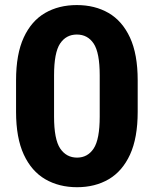

<svg xmlns="http://www.w3.org/2000/svg" viewBox="-20 -741 617 770"><path d="M532.2 -418.9V-292.5Q532.2 -188 501.5 -121.1Q470.7 -54.2 416 -22.2Q361.3 9.8 289.1 9.8Q216.8 9.8 161.6 -22.2Q106.4 -54.2 75.4 -121.1Q44.4 -188 44.4 -292.5V-418.9Q44.4 -523.9 75.2 -590.6Q106 -657.2 160.9 -689Q215.8 -720.7 288.1 -720.7Q360.4 -720.7 415.3 -689Q470.2 -657.2 501.2 -590.6Q532.2 -523.9 532.2 -418.9ZM379.9 -273.4V-439Q379.9 -529.8 355.7 -566.2Q331.5 -602.5 288.1 -602.5Q245.1 -602.5 220.9 -566.2Q196.8 -529.8 196.8 -439V-273.4Q196.8 -182.1 221.4 -145.5Q246.1 -108.9 289.1 -108.9Q331.5 -108.9 355.7 -145.5Q379.9 -182.1 379.9 -273.4Z"/></svg>

Font: Vazirmatn RD ExtraBold
Style: Regular
Weight: 800
Designer: Saber Rastikerdar
Foundry: Saber Rastikerdar
Version: Version 32.102